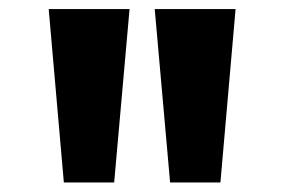

<svg xmlns="http://www.w3.org/2000/svg" viewBox="-20 -860 610 412"><path d="M345 -468.5H453L485.5 -840.5H312ZM117 -468.5H225L258 -840.5H84.5Z"/></svg>

Font: Spartan ExtraBold
Style: Regular
Weight: 800
Designer: Matt Bailey, Mirko Velimirovic
Foundry: Matt Bailey
Version: Version 1.003; ttfautohint (v1.8.3)